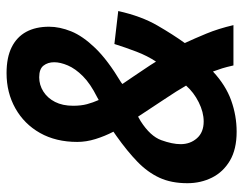

<svg xmlns="http://www.w3.org/2000/svg" viewBox="-100 -650 759 600"><g transform="rotate(-90 280.0 -349.5)"><path d="M169 10Q114 10 78.5 -11Q43 -32 25.5 -67Q8 -102 8 -144Q8 -194 25 -231Q42 -268 75 -300Q108 -332 156 -366L169 -375Q155 -402 146 -431Q137 -460 137 -488Q137 -555 165 -604.5Q193 -654 242 -681.5Q291 -709 352 -709Q401 -709 433 -693Q465 -677 481 -647.5Q497 -618 497 -576Q497 -543 482.5 -507Q468 -471 430.5 -432Q393 -393 323 -351L318 -347Q330 -330 341.5 -312.5Q353 -295 365 -277.5Q377 -260 388 -242Q406 -269 419 -303Q432 -337 443 -372L546 -360Q530 -288 501 -238Q472 -188 446 -152Q460 -122 475.5 -84.5Q491 -47 502 0H376Q371 -22 367 -35Q363 -48 357 -64Q314 -24 266.5 -7Q219 10 169 10ZM201 -93Q230 -93 261 -108.5Q292 -124 313 -148Q297 -176 269.5 -217Q242 -258 216 -298L202 -290Q155 -260 142.5 -225.5Q130 -191 130 -165Q130 -135 148.5 -114Q167 -93 201 -93ZM268 -421 277 -426Q319 -447 342.5 -470.5Q366 -494 376 -517.5Q386 -541 386 -560Q386 -580 375.5 -593.5Q365 -607 339 -607Q315 -607 294.5 -594Q274 -581 262 -557.5Q250 -534 250 -501Q250 -476 255 -457.5Q260 -439 268 -421Z"/></g></svg>

Font: Ubuntu Sans Mono
Style: Italic
Weight: 400
Italic angle: -13.5°
Monospace: yes
Designer: Dalton Maag Ltd
Foundry: Dalton Maag Ltd
Version: Version 1.006